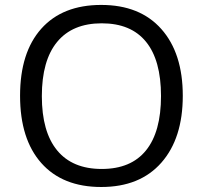

<svg xmlns="http://www.w3.org/2000/svg" viewBox="-20 -745 819 775"><path d="M210.7 -575.9Q148.9 -501 148.9 -356.9Q148.9 -212.9 210.7 -137.9Q272.5 -63 390.6 -63Q508.8 -63 569.3 -137.9Q629.9 -212.9 629.9 -357.4Q629.9 -502 569.3 -576.4Q508.8 -650.9 390.6 -650.9Q272.5 -650.9 210.7 -575.9ZM631.3 -627.7Q717.8 -530.3 717.8 -358.4Q717.8 -186.5 631.3 -88.4Q544.9 9.8 388.7 9.8Q232.4 9.8 146.7 -86.9Q61 -183.6 61 -358.4Q61 -533.2 146.7 -629.2Q232.4 -725.1 388.7 -725.1Q544.9 -725.1 631.3 -627.7Z"/></svg>

Font: OpenSans-Regular
Style: Regular
Weight: 400
Foundry: Ascender Corporation
Version: Version 1.10